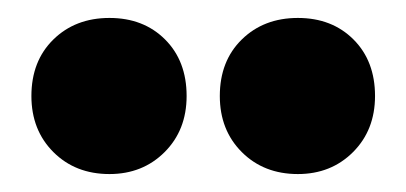

<svg xmlns="http://www.w3.org/2000/svg" viewBox="-20 -765 453 214"><path d="M312 -571Q274 -571 249.5 -595.5Q225 -620 225 -658Q225 -697 249.5 -721Q274 -745 312 -745Q350 -745 374 -721Q398 -697 398 -658Q398 -620 373.5 -595.5Q349 -571 312 -571ZM102 -571Q64 -571 39.5 -595.5Q15 -620 15 -658Q15 -697 39.5 -721Q64 -745 102 -745Q140 -745 164 -721Q188 -697 188 -658Q188 -620 163.5 -595.5Q139 -571 102 -571Z"/></svg>

Font: LinhAnh ExtBd
Style: Regular
Weight: 800
Designer: Jeremy Tribby
Foundry: Tribby Type
Version: Version 1.408